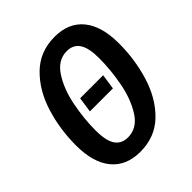

<svg xmlns="http://www.w3.org/2000/svg" viewBox="-198 -831 973 973"><g transform="rotate(-45 288.0 -345.0)"><path d="M559 -450Q559 -334 526 -227.5Q493 -121 423 -53Q353 15 247 15Q147 15 93 -50.5Q39 -116 39 -239Q39 -354 72 -460.5Q105 -567 175.5 -636Q246 -705 352 -705Q452 -705 505.5 -639.5Q559 -574 559 -450ZM163 -222Q163 -148 186 -114.5Q209 -81 254 -81Q320 -81 360.5 -144Q401 -207 418 -296Q435 -385 435 -469Q435 -542 412.5 -576Q390 -610 344 -610Q280 -610 239 -547Q198 -484 180.5 -394.5Q163 -305 163 -222ZM388 -393 376 -311H211L223 -393Z"/></g></svg>

Font: Fira Sans Extra Condensed Medium
Style: Italic
Weight: 500
Width: 3
Italic angle: -8°
Designer: Carrois Corporate & Edenspiekermann AG
Foundry: Carrois Corporate GbR & Edenspiekermann AG
Version: Version 4.203